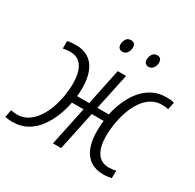

<svg xmlns="http://www.w3.org/2000/svg" viewBox="-171 -893 1093 1076"><g transform="rotate(30 376.0 -355.0)"><path d="M33 10Q21 10 9 8.5Q-3 7 -13 4L-4 -44Q4 -42 14.5 -40.5Q25 -39 36 -39Q74 -39 104 -58Q134 -77 156.5 -109.5Q179 -142 193.5 -182Q208 -222 215 -264.5Q222 -307 222 -346Q222 -415 197 -454Q172 -493 120 -493Q108 -493 96.5 -491.5Q85 -490 74 -488V-536Q85 -539 99.5 -540.5Q114 -542 128 -542Q203 -542 241.5 -492Q280 -442 280 -348Q280 -335 279 -322.5Q278 -310 277 -297H355L404 -532H458L408 -297H482Q491 -340 509 -383.5Q527 -427 555.5 -463Q584 -499 623.5 -520.5Q663 -542 715 -542Q729 -542 741 -541Q753 -540 765 -536L755 -488Q746 -491 735 -492Q724 -493 713 -493Q675 -493 645 -474Q615 -455 593 -422.5Q571 -390 557 -350Q543 -310 536 -267.5Q529 -225 529 -186Q529 -117 554 -78Q579 -39 629 -39Q643 -39 654 -40.5Q665 -42 676 -45L675 4Q665 6 650.5 8Q636 10 622 10Q573 10 539 -12.5Q505 -35 488 -78.5Q471 -122 471 -184Q471 -202 472 -218Q473 -234 475 -251H398L345 0H292L345 -251H270Q261 -203 242.5 -157Q224 -111 195.5 -73Q167 -35 126.5 -12.5Q86 10 33 10ZM541 -639Q528 -639 519.5 -647.5Q511 -656 512 -671Q512 -689 522 -704.5Q532 -720 552 -720Q567 -720 574 -711.5Q581 -703 581 -689Q581 -669 570 -654Q559 -639 541 -639ZM372 -639Q358 -639 350 -647.5Q342 -656 342 -671Q342 -689 352 -704.5Q362 -720 383 -720Q393 -720 399.5 -716Q406 -712 409 -705Q412 -698 412 -689Q412 -669 401 -654Q390 -639 372 -639Z"/></g></svg>

Font: Noto Sans Display Light
Style: Italic
Weight: 300
Italic angle: -12°
Designer: Monotype Design Team
Foundry: Monotype Imaging Inc.
Version: Version 2.003